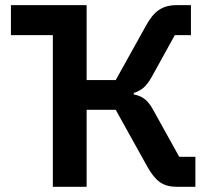

<svg xmlns="http://www.w3.org/2000/svg" viewBox="-20 -718 812 738"><path d="M183.1 0V-583H22V-698.2H313V-410.2H424.8L541 -619.1Q563.5 -661.1 590.8 -679.7Q618.2 -698.2 658.2 -698.2H713.9V-583H651.9L563 -421.9Q547.4 -394.5 532 -381.1Q516.6 -367.7 494.1 -360.8V-355Q519.5 -350.6 537.4 -336.2Q555.2 -321.8 570.8 -292L668.9 -115.2H731V0H658.2Q621.1 0 595.7 -17.1Q570.3 -34.2 545.9 -78.1L424.8 -295.9H313V0Z"/></svg>

Font: Anuphan SemiBold
Style: Bold
Weight: 600
Designer: Mike Abbink, Paul van der Laan, Pieter van Rosmalen, Mint Tantisuwanna
Foundry: Bold Monday; Cadson Demak
Version: Version 3.002;hotconv 1.0.109;makeotfexe 2.5.65596